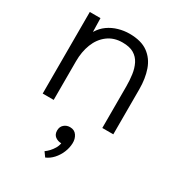

<svg xmlns="http://www.w3.org/2000/svg" viewBox="-197 -652 984 1074"><g transform="rotate(30 295.5 -115.0)"><path d="M69 0V-527H138L140 -439Q160 -472 189 -492.5Q218 -513 253 -523Q288 -533 323 -533Q399 -533 443 -501Q487 -469 506 -414.5Q525 -360 525 -291V0H454V-268Q454 -307 449 -343.5Q444 -380 429.5 -409Q415 -438 387.5 -454.5Q360 -471 314 -471Q258 -471 218.5 -441Q179 -411 159.5 -361Q140 -311 140 -250V0ZM260 303 239 274Q252 265 264 252Q276 239 285.5 223Q295 207 298 189Q276 189 259 176.5Q242 164 242 138Q242 114 258 100Q274 86 296 86Q325 86 339.5 107.5Q354 129 353 157Q352 188 339.5 217.5Q327 247 306.5 269.5Q286 292 260 303Z"/></g></svg>

Font: Onest Light
Style: Regular
Weight: 300
Designer: Dmitri Voloshin, Andrey Kudryavtsev
Foundry: Dmitri Voloshin, Andrey Kudryavtsev
Version: Version 1.000;gftools[0.9.33]